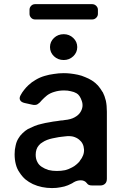

<svg xmlns="http://www.w3.org/2000/svg" viewBox="-20 -912 609 943"><path d="M460.9 -864.3V-843.8Q460.9 -833 452.6 -824.7Q444.3 -816.4 432.6 -816.4H152.3Q140.6 -816.4 132.8 -824.7Q125 -833 125 -843.8V-864.3Q125 -875 132.8 -883.3Q140.6 -891.6 152.3 -891.6H432.6Q444.3 -891.6 452.6 -883.3Q460.9 -875 460.9 -864.3ZM293 -617.2Q264.6 -617.2 245.1 -635.7Q225.6 -654.3 225.6 -680.7Q225.6 -707 245.1 -725.6Q264.6 -744.1 293 -744.1Q320.3 -744.1 339.8 -725.6Q359.4 -707 359.4 -680.7Q359.4 -654.3 339.8 -635.7Q320.3 -617.2 293 -617.2ZM431.6 -516.6Q416 -526.4 398.4 -533.2Q380.9 -541 362.3 -544.9Q343.8 -548.8 326.2 -550.8Q309.6 -552.7 293 -552.7Q268.6 -552.7 245.1 -548.8Q221.7 -545.9 199.2 -539.1Q175.8 -532.2 156.2 -520.5Q136.7 -509.8 120.1 -494.1Q108.4 -483.4 98.6 -470.7Q88.9 -459 81.1 -444.3Q73.2 -429.7 79.1 -419.9Q84 -410.2 100.6 -406.2Q109.4 -404.3 118.2 -402.3Q127 -400.4 135.7 -398.4Q154.3 -393.6 165 -400.4Q175.8 -407.2 185.5 -419.9Q190.4 -425.8 197.3 -431.6Q203.1 -437.5 210.9 -443.4Q226.6 -455.1 247.1 -460.9Q268.6 -467.8 294.9 -467.8Q313.5 -467.8 328.1 -463.9Q343.8 -460.9 355.5 -454.1Q372.1 -445.3 381.8 -416Q391.6 -387.7 375 -361.3Q366.2 -346.7 346.7 -335.9Q328.1 -325.2 296.9 -322.3Q288.1 -320.3 279.3 -320.3Q270.5 -319.3 260.7 -317.4Q260.7 -317.4 260.7 -317.4Q241.2 -315.4 222.7 -311.5Q203.1 -308.6 184.6 -303.7Q166 -299.8 149.4 -293Q132.8 -286.1 117.2 -278.3Q102.5 -269.5 90.8 -257.8Q78.1 -246.1 69.3 -230.5Q60.5 -215.8 56.6 -196.3Q51.8 -177.7 51.8 -154.3Q51.8 -127.9 57.6 -105.5Q63.5 -82 76.2 -64.5Q87.9 -45.9 104.5 -31.2Q121.1 -17.6 141.6 -7.8Q163.1 2 186.5 6.8Q210 11.7 235.4 11.7Q258.8 11.7 277.3 7.8Q296.9 4.9 313.5 -2Q321.3 -4.9 328.1 -8.8Q335 -11.7 341.8 -16.6Q358.4 -26.4 377 -26.4Q395.5 -26.4 406.2 -12.7Q409.2 -7.8 416 -3.9Q421.9 -1 434.6 -1Q447.3 -1 471.7 -1Q487.3 -1 496.1 -9.8Q504.9 -17.6 504.9 -34.2Q504.9 -143.6 504.9 -363.3Q504.9 -393.6 500 -417Q494.1 -441.4 484.4 -460Q484.4 -460 484.4 -459Q473.6 -477.5 460.9 -492.2Q447.3 -506.8 431.6 -516.6ZM334 -89.8Q318.4 -81.1 299.8 -76.2Q280.3 -72.3 258.8 -72.3Q237.3 -72.3 217.8 -77.1Q199.2 -83 184.6 -92.8Q169.9 -102.5 163.1 -117.2Q155.3 -131.8 155.3 -152.3Q155.3 -166 159.2 -177.7Q163.1 -189.5 170.9 -198.2Q177.7 -207 188.5 -212.9Q198.2 -219.7 210.9 -224.6Q223.6 -229.5 237.3 -232.4Q252 -235.4 267.6 -238.3Q274.4 -239.3 282.2 -240.2Q290 -241.2 299.8 -242.2Q321.3 -245.1 338.9 -241.2Q356.4 -236.3 368.2 -226.6Q390.6 -209 392.6 -178.7Q394.5 -149.4 372.1 -122.1Q372.1 -121.1 372.1 -121.1Q364.3 -111.3 354.5 -103.5Q345.7 -95.7 334 -89.8Z"/></svg>

Font: DeepSea
Style: Medium
Weight: 500
Designer: Stem
Version: Version 3.019;git-0a5106e0b